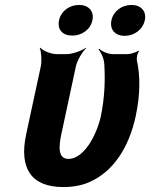

<svg xmlns="http://www.w3.org/2000/svg" viewBox="-20 -747 608 777"><path d="M236 10C277 10 314 3 346 -12C438 -54 501 -148 529 -276C548 -365 548 -440 534 -502C532 -512 536 -533 543 -540L540 -542C533 -536 508 -528 498 -528H437C416 -528 391 -540 381 -550L379 -546C389 -536 401 -509 402 -488C406 -424 404 -354 388 -276C378 -231 358 -188 338 -159C318 -131 291 -104 257 -104C215 -104 217 -151 228 -203L287 -478C292 -502 314 -539 329 -552L328 -554C312 -542 273 -528 250 -528H209C186 -528 153 -542 143 -554L141 -552C147 -539 150 -502 145 -478L86 -204C56 -65 107 10 236 10ZM273 -603C311 -603 346 -627 354 -665C362 -702 338 -727 300 -727C262 -727 227 -703 219 -665C211 -626 234 -603 273 -603ZM485 -602C523 -602 558 -627 566 -665C574 -702 550 -727 512 -727C474 -727 439 -703 431 -665C423 -627 446 -602 485 -602Z"/></svg>

Font: Asimov
Style: EdgeExtremeIt
Weight: 500
Designer: Google
Version: Version 2.000980: 2014